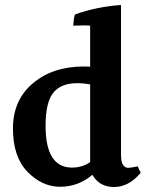

<svg xmlns="http://www.w3.org/2000/svg" viewBox="-20 -785 610 771"><path d="M289 -451Q225 -451 194 -412.5Q163 -374 163 -280Q163 -112 269 -112Q310 -112 342 -134V-446Q315 -451 289 -451ZM545 -91Q497 -34 438 -34Q379 -34 351 -83Q294 -35 221.5 -35Q149 -35 90.5 -95Q32 -155 32 -269Q32 -383 112 -450.5Q192 -518 316 -518Q333 -518 342 -517V-682Q332 -683 315 -683Q298 -683 274 -682Q276 -713 281 -727Q368 -758 466 -765V-162Q466 -111 496 -111Q503 -111 533 -117Z"/></svg>

Font: Halant Semibold
Style: Regular
Weight: 600
Version: Version 1.100;PS 1.0;hotconv 1.0.78;makeotf.lib2.5.61930; tt